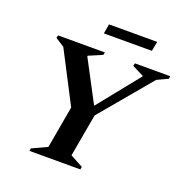

<svg xmlns="http://www.w3.org/2000/svg" viewBox="-143 -943 1028 1071"><g transform="rotate(20 371.5 -407.5)"><path d="M147 0 150 -16 239 -57 283 -307 126 -610 73 -644 77 -660H355L351 -644L271 -610L270 -606L400 -360L597 -605L598 -609L529 -644L533 -660H743L740 -644L676 -614L421 -310L376 -57L452 -16L449 0ZM313 -758 323 -815H609L598 -758Z"/></g></svg>

Font: Spectral
Style: Bold Italic
Weight: 700
Italic angle: -10°
Designer: Jean-Baptiste Levee
Foundry: Production Type
Version: Version 2.001